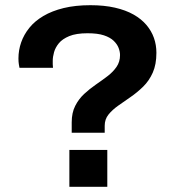

<svg xmlns="http://www.w3.org/2000/svg" viewBox="-20 -719 687 739"><path d="M256 -208V-248Q256 -285 269.5 -311.5Q283 -338 304 -357.5Q325 -377 349 -393.5Q373 -410 394 -426Q415 -442 428.5 -461.5Q442 -481 442 -507Q442 -520 436.5 -534.5Q431 -549 417.5 -562Q404 -575 380 -583Q356 -591 317 -591Q273 -591 246.5 -580Q220 -569 206.5 -552.5Q193 -536 188 -518Q183 -500 183 -485Q183 -478 183 -471.5Q183 -465 184 -458H55Q54 -463 52.5 -472Q51 -481 51 -494Q51 -526 61.5 -556Q72 -586 93 -612Q114 -638 147 -657.5Q180 -677 225 -688Q270 -699 328 -699Q381 -699 422.5 -689.5Q464 -680 494 -663Q524 -646 543.5 -623Q563 -600 572.5 -573Q582 -546 582 -516Q582 -471 568 -439.5Q554 -408 531 -385.5Q508 -363 482.5 -345.5Q457 -328 434.5 -312Q412 -296 397.5 -278Q383 -260 383 -235V-208ZM247 0V-142H393V0Z"/></svg>

Font: Archivo SemiExpanded SemiBold
Style: Regular
Weight: 600
Width: 6
Designer: Hector Gatti
Foundry: Omnibus-Type
Version: Version 2.001